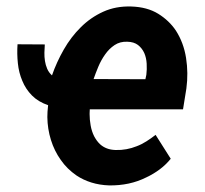

<svg xmlns="http://www.w3.org/2000/svg" viewBox="-20 -558 627 588"><path d="M428.7 -15.1Q449.7 -24.9 468.8 -39.1Q487.8 -53.2 502.9 -71.8L456.5 -145Q442.9 -134.3 428.2 -125Q413.6 -115.7 397.9 -109.9Q383.3 -104 367.4 -101.1Q351.6 -98.1 334 -98.6Q318.8 -99.1 307.4 -103.5Q295.9 -107.9 287.1 -115.7Q281.2 -121.1 276.6 -127.4Q272 -133.8 268.1 -141.1Q260.7 -156.2 257.6 -173.8Q254.4 -191.4 254.4 -209Q254.4 -211.9 254.6 -215.1Q254.9 -218.3 254.9 -221.2V-223.1H540.5L550.8 -287.1Q557.1 -334 549.8 -380.6Q542.5 -427.2 518.6 -464.4Q498 -495.1 464.4 -515.9Q430.7 -536.6 381.8 -538.1Q334.5 -539.6 295.9 -522Q257.3 -504.4 227.5 -474.6Q197.3 -444.8 175.3 -406.2Q153.3 -367.7 139.2 -327.1Q129.4 -335.9 124.5 -347.4Q119.6 -358.9 117.7 -371.1Q115.7 -383.8 116 -396.7Q116.2 -409.7 117.2 -421.9L33.7 -422.4Q31.7 -393.6 34.7 -364.5Q37.6 -335.4 48.3 -310.5Q58.6 -285.2 77.9 -265.6Q97.2 -246.1 127.4 -235.8L127 -232.4Q126 -224.1 125.5 -215.8Q125 -207.5 125 -199.2Q125.5 -163.1 136 -129.4Q146.5 -95.7 166 -68.4Q175.8 -54.2 188 -42.2Q200.2 -30.3 214.4 -20.5Q234.9 -6.8 260 1Q285.2 8.8 314 9.8Q344.7 10.3 373.8 4.2Q402.8 -2 428.7 -15.1ZM370.1 -430.2Q390.1 -429.7 402.6 -420.2Q415 -410.6 421.9 -395.5Q428.2 -380.9 429.2 -363Q430.2 -345.2 428.2 -329.1L425.3 -315.4L266.6 -315.9Q272.5 -333 281 -353.5Q289.6 -374 301.8 -391.1Q314 -408.7 330.8 -419.9Q347.7 -431.2 370.1 -430.2Z"/></svg>

Font: Roboto Mono SemiBold
Style: Italic
Weight: 600
Italic angle: -10°
Monospace: yes
Designer: Google
Version: Version 3.000